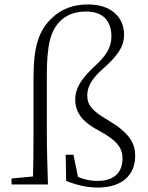

<svg xmlns="http://www.w3.org/2000/svg" viewBox="-20 -831 668 865"><path d="M32 0H161V-38H151L32 -27ZM128 0H196C194 -75 191 -151 191 -226V-493C191 -635 210 -692 248 -733C280 -766 320 -779 369 -779C450 -779 482 -730 482 -667C482 -614 455 -577 404 -530C356 -485 319 -441 319 -382C319 -314 364 -275 428 -241C512 -196 532 -160 532 -117C532 -57 497 -16 420 -16C377 -16 342 -27 302 -47L335 -15L311 -134H276L278 -16C326 3 371 14 420 14C531 14 589 -43 589 -129C589 -189 560 -235 461 -293C400 -329 373 -355 373 -401C373 -444 398 -481 445 -522C502 -573 539 -616 539 -674C539 -756 478 -811 377 -811C316 -811 259 -794 212 -748C155 -693 131 -622 131 -481V-226C131 -151 130 -75 128 0Z"/></svg>

Font: Source Han Serif CN VF
Style: Regular
Weight: 250
Designer: Ryoko NISHIZUKA 西塚涼子 (kana & ideographs); Frank Grießhammer (Latin, Greek & Cyrillic); Wenlong ZHANG 张文龙 (bopomofo); San
Foundry: Adobe
Version: Version 2.002;hotconv 1.1.0;makeotfexe 2.6.0